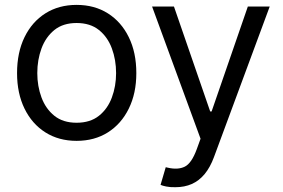

<svg xmlns="http://www.w3.org/2000/svg" viewBox="-20 -573 1174 797"><path d="M297.9 11.7Q224.1 11.7 168.5 -23.4Q112.8 -58.6 81.8 -122.1Q50.8 -185.5 50.8 -269.5Q50.8 -355 81.8 -418.7Q112.8 -482.4 168.5 -517.6Q224.1 -552.7 297.9 -552.7Q372.1 -552.7 427.7 -517.6Q483.4 -482.4 514.6 -418.7Q545.9 -355 545.9 -269.5Q545.9 -185.5 514.6 -122.1Q483.4 -58.6 427.7 -23.4Q372.1 11.7 297.9 11.7ZM297.9 -63.5Q354.5 -63.5 390.6 -92.3Q426.8 -121.1 444.3 -168.2Q461.9 -215.3 461.9 -269.5Q461.9 -324.7 444.3 -372.1Q426.8 -419.4 390.6 -448.5Q354.5 -477.5 297.9 -477.5Q241.7 -477.5 205.8 -448.5Q169.9 -419.4 152.3 -372.1Q134.8 -324.7 134.8 -269.5Q134.8 -215.3 152.3 -168.2Q169.9 -121.1 205.8 -92.3Q241.7 -63.5 297.9 -63.5ZM708 204.1Q686.5 204.6 669.9 201.2Q653.3 197.8 646.5 194.3L668 121.1L676.3 123Q718.3 132.8 746.8 118.9Q775.4 105 796.9 45.9L812.5 2.9L611.3 -545.9H702.1L852.5 -110.4H858.4L1008.8 -545.9H1099.6L868.2 79.1Q852.5 121.6 829.6 149.4Q806.6 177.2 776.4 190.7Q746.1 204.1 708 204.1Z"/></svg>

Font: Inter V
Style: 
Weight: 400
Designer: Rasmus Andersson
Foundry: rsms
Version: Version 4.000;git-a3f224843